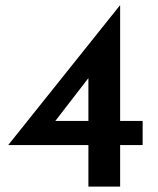

<svg xmlns="http://www.w3.org/2000/svg" viewBox="-20 -688 583 708"><path d="M11 -153V-154L422 -668H423V-242H506V-153H423V0H306V-153ZM306 -242V-400L184 -242Z"/></svg>

Font: Synthetic SemiBold
Style: Regular
Weight: 600
Designer: Santiago Orozco
Foundry: Typemade
Version: Version 2.000; ttfautohint (v1.8.4.7-5d5b)